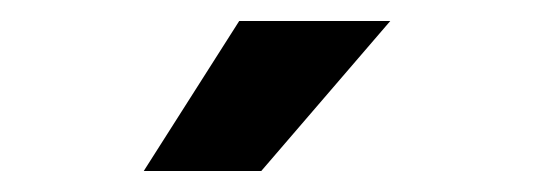

<svg xmlns="http://www.w3.org/2000/svg" viewBox="-20 -690 510 183"><path d="M117 -527 208 -670H352L229 -527Z"/></svg>

Font: Teko Semibold
Style: Regular
Weight: 600
Designer: Manushi Parikh, Jonny Pinhorn
Foundry: Indian Type Foundry
Version: Version 1.105;PS 1.0;hotconv 1.0.78;makeotf.lib2.5.61930; tt